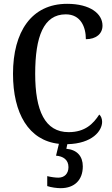

<svg xmlns="http://www.w3.org/2000/svg" viewBox="-20 -744 588 1004"><path d="M297 240C370 240 413 197 413 126C413 73 383 39 327 34L332 10C463 7 514 -60 514 -107C514 -123 508 -138 499 -145C468 -97 425 -53 339 -53C215 -53 164 -165 164 -358C164 -553 208 -669 324 -669C402 -669 429 -603 429 -539C482 -539 516 -567 516 -610C516 -672 452 -724 331 -724C144 -724 48 -577 48 -358C48 -151 130 -9 288 8L273 70C310 73 338 91 338 130C338 164 317 185 285 185C270 185 247 182 227 177V229C247 236 278 240 297 240Z"/></svg>

Font: Noto Serif Bengali Condensed Medium
Style: Regular
Weight: 500
Width: 3
Designer: Juan Bruce, Universal Thirst, Indian Type Foundry and the Monotype Design Team.
Foundry: Monotype Imaging Inc.
Version: Version 2.003